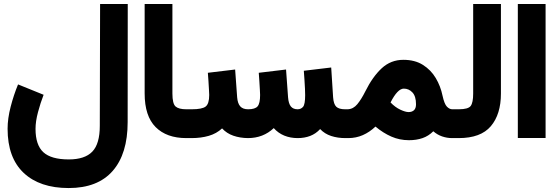

<svg xmlns="http://www.w3.org/2000/svg" viewBox="-20 -702 2836 976"><path d="M201.7 -220.2Q185.5 -178.7 173.1 -131.8Q160.6 -85 160.6 -46.9Q160.6 35.2 200.4 71.8Q240.2 108.4 329.6 108.4Q411.1 108.4 449.2 68.8Q487.3 29.3 487.3 -62.5L488.8 -681.6H629.4L628.9 -81.5Q628.9 80.1 552.7 167Q476.6 253.9 329.1 253.9Q182.1 253.9 100.3 176.8Q18.6 99.6 18.6 -47.4Q18.6 -99.6 34.2 -159.7Q49.8 -219.7 71.8 -272.9Z M939.5 0H927.2Q827.1 0 771.2 -55.9Q715.3 -111.8 715.3 -227.1V-681.6H856.4V-226.6Q856.4 -174.8 872.6 -160.6Q888.7 -146.5 927.2 -146.5H939.5Z M1492.7 -146.5Q1509.8 -146.5 1520.5 -158.9Q1531.2 -171.4 1531.2 -218.3Q1531.2 -229 1530.3 -251Q1529.3 -272.9 1527.6 -297.9Q1525.9 -322.8 1524.4 -342.3L1663.6 -358.9L1673.3 -207.5Q1675.8 -172.4 1689.5 -159.4Q1703.1 -146.5 1734.4 -146.5H1749V0H1735.4Q1696.8 0 1663.6 -10.7Q1630.4 -21.5 1607.4 -45.9Q1585.4 -22 1556.6 -11Q1527.8 0 1493.2 0Q1456.1 0 1425 -12.7Q1394 -25.4 1371.6 -50.8Q1317.9 0 1240.2 0Q1199.7 -0.5 1166 -12.2Q1132.3 -23.9 1108.9 -49.3Q1080.6 -22.9 1041.3 -11.5Q1002 0 953.6 0H919.9V-146.5H954.6Q1007.8 -146.5 1025.6 -160.6Q1043.5 -174.8 1043.5 -219.2Q1043.5 -226.6 1042.2 -246.8Q1041 -267.1 1039.6 -291Q1038.1 -314.9 1036.6 -332L1175.3 -348.6L1185.5 -207.5Q1188 -176.3 1201.2 -161.4Q1214.4 -146.5 1241.2 -146.5Q1276.9 -146.5 1289.6 -161.6Q1302.2 -176.8 1302.2 -219.2Q1302.2 -225.6 1301 -246.3Q1299.8 -267.1 1298.3 -291.3Q1296.9 -315.4 1295.4 -332L1434.1 -348.6L1444.3 -207.5Q1446.8 -175.3 1458.5 -160.9Q1470.2 -146.5 1492.7 -146.5Z M1888.7 -58.6Q1858.9 -30.3 1824.2 -15.1Q1789.6 0 1750.5 0H1729.5V-146.5H1747.6Q1775.9 -147.5 1796.4 -172.4Q1816.9 -197.3 1836.9 -237.3Q1874 -312 1920.4 -355Q1966.8 -397.9 2030.3 -397.9Q2088.9 -397.9 2129.6 -372.3Q2170.4 -346.7 2195.1 -305.2Q2219.7 -263.7 2229.5 -215.8Q2238.8 -172.9 2252 -159.7Q2265.1 -146.5 2278.8 -146.5H2292V0H2278.3Q2252.4 0 2227.5 -8.5Q2202.6 -17.1 2182.6 -34.7Q2158.2 -10.3 2127.4 0.2Q2096.7 10.7 2059.1 10.7Q2011.2 10.7 1969.5 -7.6Q1927.7 -25.9 1888.7 -58.6ZM1965.3 -181.2Q1988.8 -156.7 2014.9 -144.5Q2041 -132.3 2057.1 -132.3Q2074.2 -132.3 2084.5 -141.8Q2094.7 -151.4 2094.7 -171.9Q2094.7 -212.4 2076.7 -231.9Q2058.6 -251.5 2032.7 -251.5Q2001 -251.5 1965.3 -181.2Z M2272.5 0V-146.5H2312Q2359.9 -146.5 2372.6 -163.3Q2385.3 -180.2 2385.3 -226.1V-681.6H2526.4V-226.6Q2526.4 -121.1 2475.1 -60.5Q2423.8 0 2311.5 0Z M2612.3 -681.6H2753.4V-0.5H2612.3Z"/></svg>

Font: Vazir Black FD
Style: Black-FD
Weight: 900
Designer: Saber Rastikerdar
Foundry: Saber Rastikerdar
Version: Version 30.0.0